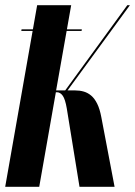

<svg xmlns="http://www.w3.org/2000/svg" viewBox="-36 -719 520 739"><path d="M270 0 221 -302Q215 -337 205.5 -350.5Q196 -364 183 -364H179L115 0H-16L107 -699H238L180 -371H215L454 -699H464L224 -371H253Q271 -371 286.5 -366.5Q302 -362 315 -351Q328 -340 338 -320Q348 -300 354 -268L405 0ZM47 -606H279L278 -600H46Z"/></svg>

Font: Moniqa Black Ita Display
Style: Italic
Weight: 900
Italic angle: -10°
Designer: Rajesh Rajput
Foundry: Rajesh Rajput
Version: Version 1.000